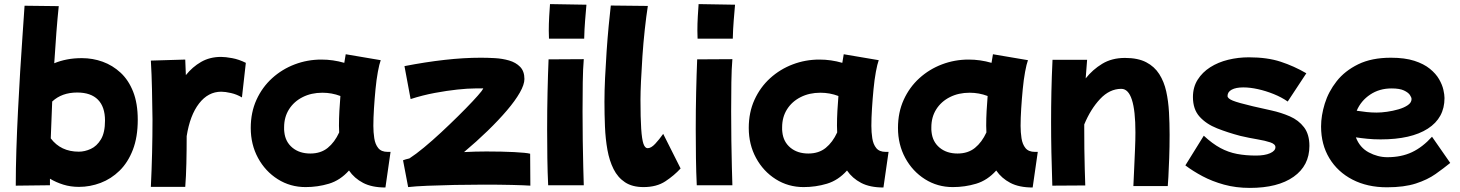

<svg xmlns="http://www.w3.org/2000/svg" viewBox="-20 -835 7134 938"><path d="M57 72Q57 -10 60 -104Q63 -198 68 -295Q73 -392 78.5 -485Q84 -578 90 -660.5Q96 -743 100 -807L267 -805Q261 -748 255.5 -677Q250 -606 245 -526Q274 -538 307.5 -544.5Q341 -551 380 -551Q433 -551 481.5 -533.5Q530 -516 569 -480Q608 -444 630.5 -387Q653 -330 653 -250Q653 -165 629 -103Q605 -41 564 -1Q523 39 471.5 58.5Q420 78 366 78Q325 78 289.5 67Q254 56 224 38V70ZM357 -383Q282 -383 235 -339Q231 -247 228 -159Q277 -94 365 -94Q394 -94 423.5 -107.5Q453 -121 473 -154Q493 -187 493 -246Q493 -313 458.5 -348Q424 -383 357 -383Z M717 78Q721 -5 723 -88Q725 -171 725 -252Q724 -326 722.5 -398.5Q721 -471 717 -539L885 -544Q886 -507 888 -468Q920 -508 962.5 -532.5Q1005 -557 1060 -557Q1081 -557 1114 -551Q1147 -545 1181 -528L1162 -359Q1137 -374 1108.5 -380.5Q1080 -387 1061 -387Q997 -387 952.5 -329.5Q908 -272 892 -170Q892 -100 890.5 -36.5Q889 27 885 78Z M1473 79Q1398 79 1337 40.5Q1276 2 1240.5 -63.5Q1205 -129 1205 -210Q1205 -286 1233 -347.5Q1261 -409 1309.5 -453Q1358 -497 1420 -520.5Q1482 -544 1550 -544Q1607 -544 1662 -528Q1666 -549 1669 -570L1840 -541Q1833 -522 1826 -484Q1819 -446 1814.5 -399Q1810 -352 1807 -305Q1804 -258 1804 -220Q1804 -189 1808.5 -159.5Q1813 -130 1828 -111.5Q1843 -93 1874 -93H1888L1863 81Q1797 81 1754 58.5Q1711 36 1685 -2Q1642 46 1587 62.5Q1532 79 1473 79ZM1369 -190Q1374 -142 1408.5 -113.5Q1443 -85 1496 -85Q1547 -85 1581 -112.5Q1615 -140 1637 -188Q1636 -204 1636 -221Q1636 -256 1638 -293Q1640 -330 1643 -366Q1601 -382 1555 -382Q1501 -382 1458.5 -360.5Q1416 -339 1392 -301Q1368 -263 1368 -213V-201Q1368 -195 1369 -190Z M1974 79 1949 -52Q1962 -57 1980 -61Q2011 -81 2051.5 -114.5Q2092 -148 2135 -188Q2178 -228 2218 -267.5Q2258 -307 2288 -339Q2318 -371 2332 -389Q2337 -396 2339 -399.5Q2341 -403 2341 -404Q2341 -403 2327 -403H2302Q2266 -403 2214.5 -397.5Q2163 -392 2104 -381Q2045 -370 1986 -351L1956 -512Q2059 -532 2152.5 -542.5Q2246 -553 2329 -553Q2361 -553 2397.5 -551Q2434 -549 2467 -539.5Q2500 -530 2521 -508.5Q2542 -487 2542 -449Q2542 -422 2519.5 -382.5Q2497 -343 2456.5 -295.5Q2416 -248 2362.5 -196Q2309 -144 2247 -92Q2302 -95 2356 -95Q2433 -95 2492 -92Q2551 -89 2570 -84L2571 72Q2543 70 2481 68.5Q2419 67 2344 67Q2274 67 2201.5 68.5Q2129 70 2068.5 72.5Q2008 75 1974 79Z M2662 -646Q2662 -655 2661.5 -664.5Q2661 -674 2661 -686Q2661 -718 2663 -754Q2665 -790 2667 -815L2845 -812Q2842 -778 2838.5 -735Q2835 -692 2834 -646ZM2658 70Q2655 8 2654 -62.5Q2653 -133 2653 -204Q2653 -297 2655 -385Q2657 -473 2660 -545L2832 -546Q2828 -500 2827 -432.5Q2826 -365 2826 -291Q2826 -218 2827 -147Q2828 -76 2829.5 -18.5Q2831 39 2832 70Z M3124 79Q3069 79 3033.5 55.5Q2998 32 2977.5 -9Q2957 -50 2947.5 -103Q2938 -156 2935.5 -216.5Q2933 -277 2933 -338Q2933 -391 2936 -454.5Q2939 -518 2943.5 -583.5Q2948 -649 2953.5 -707Q2959 -765 2964 -808L3145 -806Q3137 -755 3130 -690.5Q3123 -626 3118.5 -560Q3114 -494 3111.5 -438Q3109 -382 3109 -349Q3109 -258 3112.5 -206Q3116 -154 3123.5 -132.5Q3131 -111 3144 -111Q3161 -111 3181 -132.5Q3201 -154 3220 -181L3305 -12Q3274 22 3231 50.5Q3188 79 3124 79Z M3388 -646Q3388 -655 3387.5 -664.5Q3387 -674 3387 -686Q3387 -718 3389 -754Q3391 -790 3393 -815L3571 -812Q3568 -778 3564.5 -735Q3561 -692 3560 -646ZM3384 70Q3381 8 3380 -62.5Q3379 -133 3379 -204Q3379 -297 3381 -385Q3383 -473 3386 -545L3558 -546Q3554 -500 3553 -432.5Q3552 -365 3552 -291Q3552 -218 3553 -147Q3554 -76 3555.5 -18.5Q3557 39 3558 70Z M3906 79Q3831 79 3770 40.5Q3709 2 3673.5 -63.5Q3638 -129 3638 -210Q3638 -286 3666 -347.5Q3694 -409 3742.5 -453Q3791 -497 3853 -520.5Q3915 -544 3983 -544Q4040 -544 4095 -528Q4099 -549 4102 -570L4273 -541Q4266 -522 4259 -484Q4252 -446 4247.5 -399Q4243 -352 4240 -305Q4237 -258 4237 -220Q4237 -189 4241.5 -159.5Q4246 -130 4261 -111.5Q4276 -93 4307 -93H4321L4296 81Q4230 81 4187 58.5Q4144 36 4118 -2Q4075 46 4020 62.5Q3965 79 3906 79ZM3802 -190Q3807 -142 3841.5 -113.5Q3876 -85 3929 -85Q3980 -85 4014 -112.5Q4048 -140 4070 -188Q4069 -204 4069 -221Q4069 -256 4071 -293Q4073 -330 4076 -366Q4034 -382 3988 -382Q3934 -382 3891.5 -360.5Q3849 -339 3825 -301Q3801 -263 3801 -213V-201Q3801 -195 3802 -190Z M4635 79Q4560 79 4499 40.5Q4438 2 4402.5 -63.5Q4367 -129 4367 -210Q4367 -286 4395 -347.5Q4423 -409 4471.5 -453Q4520 -497 4582 -520.5Q4644 -544 4712 -544Q4769 -544 4824 -528Q4828 -549 4831 -570L5002 -541Q4995 -522 4988 -484Q4981 -446 4976.5 -399Q4972 -352 4969 -305Q4966 -258 4966 -220Q4966 -189 4970.5 -159.5Q4975 -130 4990 -111.5Q5005 -93 5036 -93H5050L5025 81Q4959 81 4916 58.5Q4873 36 4847 -2Q4804 46 4749 62.5Q4694 79 4635 79ZM4531 -190Q4536 -142 4570.5 -113.5Q4605 -85 4658 -85Q4709 -85 4743 -112.5Q4777 -140 4799 -188Q4798 -204 4798 -221Q4798 -256 4800 -293Q4802 -330 4805 -366Q4763 -382 4717 -382Q4663 -382 4620.5 -360.5Q4578 -339 4554 -301Q4530 -263 4530 -213V-201Q4530 -195 4531 -190Z M5121 72Q5118 -16 5116.5 -91Q5115 -166 5115 -239Q5115 -312 5116.5 -385.5Q5118 -459 5122 -543H5291Q5287 -498 5284 -452Q5318 -495 5365 -523.5Q5412 -552 5476 -552Q5539 -552 5579.5 -531Q5620 -510 5643.5 -473Q5667 -436 5677.5 -388.5Q5688 -341 5691 -286.5Q5694 -232 5694 -177Q5694 -117 5692 -62Q5690 -7 5688 30Q5686 67 5685 74H5517Q5519 33 5521 -13.5Q5523 -60 5525 -105.5Q5527 -151 5527 -188Q5527 -401 5458 -401Q5401 -401 5354.5 -351.5Q5308 -302 5277 -227V-207Q5277 -159 5277.5 -107.5Q5278 -56 5279.5 -9.5Q5281 37 5282 71Z M6086 83Q6018 83 5960 67Q5902 51 5855 26Q5808 1 5771 -27L5861 -172Q5903 -133 5942 -112Q5981 -91 6023.5 -83Q6066 -75 6116 -75Q6159 -75 6185 -86.5Q6211 -98 6211 -116Q6211 -131 6186 -139.5Q6161 -148 6122 -154.5Q6083 -161 6040 -171Q5979 -187 5926 -208Q5873 -229 5840.5 -265Q5808 -301 5808 -361Q5808 -409 5831 -445.5Q5854 -482 5892.5 -506.5Q5931 -531 5980 -543Q6029 -555 6081 -555Q6171 -555 6236.5 -533.5Q6302 -512 6362 -477L6271 -339Q6241 -360 6202.5 -375.5Q6164 -391 6125.5 -399.5Q6087 -408 6054 -408Q6018 -408 5997.5 -397Q5977 -386 5977 -366Q5977 -354 6002.5 -343.5Q6028 -333 6100 -316Q6143 -306 6191 -295.5Q6239 -285 6281.5 -266.5Q6324 -248 6350.5 -213.5Q6377 -179 6377 -122Q6377 -26 6300 28.5Q6223 83 6086 83Z M6756 80Q6660 80 6587.5 42.5Q6515 5 6474.5 -62Q6434 -129 6434 -217Q6434 -270 6452 -328.5Q6470 -387 6510 -438Q6550 -489 6615.5 -521Q6681 -553 6775 -553Q6843 -553 6889.5 -538Q6936 -523 6965.5 -499Q6995 -475 7010.5 -448Q7026 -421 7031.5 -396.5Q7037 -372 7037 -356Q7037 -259 6955.5 -206.5Q6874 -154 6725 -154Q6691 -154 6660.5 -157Q6630 -160 6604 -164Q6623 -114 6667 -90.5Q6711 -67 6758 -67Q6826 -67 6878 -91.5Q6930 -116 6976 -167L7065 -39Q7033 -13 6993.5 15Q6954 43 6897 61.5Q6840 80 6756 80ZM6778 -403Q6719 -403 6674 -373Q6629 -343 6608 -294Q6633 -290 6657.5 -287.5Q6682 -285 6706 -285Q6728 -285 6756.5 -289Q6785 -293 6812.5 -301Q6840 -309 6858 -321.5Q6876 -334 6876 -351Q6876 -359 6868 -371Q6860 -383 6839 -393Q6818 -403 6778 -403Z"/></svg>

Font: Mochiy Pop One
Style: Regular
Weight: 400
Designer: FONTDASU
Foundry: FONTDASU / Google Inc. / Adobe
Version: Version 2.000